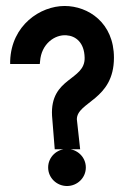

<svg xmlns="http://www.w3.org/2000/svg" viewBox="-20 -611 417 642"><path d="M14 -397H113L114 -406C118 -464 163 -496 202 -493C233 -491 262 -469 263 -418C265 -341 147 -353 154 -224L163 -112H248L237 -212C237 -271 361 -276 361 -418C361 -535 275 -591 196 -591C115 -591 18 -527 14 -407ZM141 -51C141 -16 170 11 204 11C238 11 267 -16 267 -51C267 -86 238 -113 204 -113C170 -113 141 -86 141 -51Z"/></svg>

Font: Charger Sport
Style: BdNrw
Weight: 700
Designer: Jasper
Foundry: Cannot Into Space Fonts
Version: Version 1.1